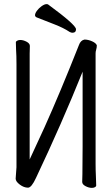

<svg xmlns="http://www.w3.org/2000/svg" viewBox="-20 -900 540 932"><path d="M426 12Q411 12 395 3.5Q379 -5 379 -17Q379 -29 380 -55Q380 -67 381 -188V-552Q280 -301 155 -37Q133 11 116 11Q96 11 76 -4Q56 -19 56 -33L58 -61Q60 -79 60 -88V-589Q60 -631 58 -659L57 -695Q57 -699 63.5 -702.5Q70 -706 78 -706Q93 -706 109 -697.5Q125 -689 125 -677Q125 -665 124 -640V-126L196 -282Q272 -451 363 -681Q371 -704 390 -708Q408 -708 427 -699.5Q446 -691 450 -680Q450 -669 447 -659.5Q444 -650 444 -641V-105Q444 -74 445.5 -45Q447 -16 447 1Q447 5 441 8.5Q435 12 426 12ZM331 -741Q326 -741 318 -745Q288 -765 245 -781.5Q202 -798 157 -816Q150 -820 150 -826Q150 -835 159 -847.5Q168 -860 182 -870Q196 -880 206 -880Q212 -880 214 -878Q349 -779 349 -758Q349 -741 331 -741Z"/></svg>

Font: LXGW WenKai Mono Lite
Style: Regular
Weight: 400
Monospace: yes
Designer: LXGW / Fontworks Inc.
Foundry: LXGW / Fontworks Inc.
Version: Version 1.520; June 14, 2025